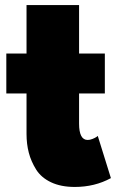

<svg xmlns="http://www.w3.org/2000/svg" viewBox="-20 -724 459 760"><path d="M5 -512H85V-704H293V-512H395V-354H293V-235Q293 -170 327 -170Q336 -170 346 -174Q356 -178 362 -182L367 -186L419 -19Q355 16 276 16Q221 16 182 -2.5Q143 -21 123 -53Q103 -85 94 -119.5Q85 -154 85 -194V-354H5Z"/></svg>

Font: Spartan MB
Style: Regular
Weight: 900
Designer: Matt Bailey
Foundry: Matt Bailey
Version: Version 001.001